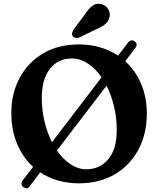

<svg xmlns="http://www.w3.org/2000/svg" viewBox="-20 -953 838 1018"><path d="M103.5 38.5Q94.5 32.5 94 22.8Q93.5 13 100 4L155.5 -68.5Q100.5 -118 70.2 -191.5Q40 -265 40 -355Q40 -457 83.8 -539.2Q127.5 -621.5 207.8 -669.5Q288 -717.5 398 -717.5Q458.5 -717.5 511 -702Q563.5 -686.5 606 -658L660 -728.5Q666 -737 675.5 -738.8Q685 -740.5 694 -733.5Q713 -719.5 698.5 -700L644 -628.5Q698.5 -579 728.5 -507.8Q758.5 -436.5 758.5 -351Q758.5 -243 713.8 -159.5Q669 -76 588.2 -28.5Q507.5 19 398.5 19Q339 19 287.2 4Q235.5 -11 193.5 -39L138 33.5Q123.5 54.5 103.5 38.5ZM201.5 -436Q201.5 -369.5 216 -309Q230.5 -248.5 255.5 -199L518.5 -543Q486.5 -589.5 446 -616.2Q405.5 -643 361 -643Q287 -643 244.2 -587.2Q201.5 -531.5 201.5 -436ZM599 -263Q599 -328.5 584.5 -389Q570 -449.5 545 -499L282 -155Q314 -108.5 354.2 -82Q394.5 -55.5 437.5 -55.5Q510 -55.5 554.5 -109.2Q599 -163 599 -263ZM427 -872.5Q447 -904 468.5 -921.2Q490 -938.5 519.5 -930.5Q544.5 -923 555.2 -902.2Q566 -881.5 560 -860Q554 -838.5 537.2 -824.5Q520.5 -810.5 490 -798L402.5 -755Q392.5 -751 382.2 -752.2Q372 -753.5 366 -760.5Q360 -769 362.5 -778Q365 -787 370.5 -797Z"/></svg>

Font: Fraunces 9pt SuperSoft SemiBold
Style: Regular
Weight: 600
Version: Version 1.000;[0bf87f6ff]